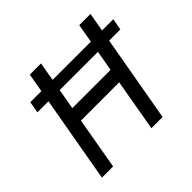

<svg xmlns="http://www.w3.org/2000/svg" viewBox="-162 -867 1054 1054"><g transform="rotate(-45 365.0 -340.0)"><path d="M211 -303 158 0H71L160 -504H74L86 -571H172L191 -680H278L259 -571H556L575 -680H662L643 -571H730L718 -504H631L542 0H455L508 -303ZM226 -385H523L544 -504H247Z"/></g></svg>

Font: Inria Sans
Style: Italic
Weight: 400
Italic angle: -10°
Designer: Black Foundry Team
Foundry: Black Foundry
Version: Version 1.2; ttfautohint (v1.8.3)